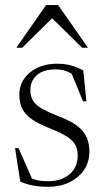

<svg xmlns="http://www.w3.org/2000/svg" viewBox="-20 -710 407 740"><path d="M198 -464.5Q228 -464.5 251.5 -458.5Q275 -452.5 301 -438.5L313 -319.5H300L250.5 -440L279 -408.5Q257 -427.5 237.8 -435Q218.5 -442.5 195 -442.5Q146.5 -442.5 121.8 -420.2Q97 -398 97 -362Q97 -336.5 109.2 -319.2Q121.5 -302 146 -288.8Q170.5 -275.5 205.5 -262Q232.5 -252 254.2 -240Q276 -228 291.8 -212.5Q307.5 -197 316 -175.8Q324.5 -154.5 324.5 -126Q324.5 -85.5 303.8 -55Q283 -24.5 247 -7.2Q211 10 165.5 10Q133.5 10 107 5Q80.5 0 58 -10.5L38 -139H51.5L108.5 -9.5L75.5 -36Q88.5 -28 102 -22.2Q115.5 -16.5 131 -14Q146.5 -11.5 163.5 -11.5Q216.5 -11.5 248 -38.2Q279.5 -65 279.5 -111Q279.5 -133 271.5 -148.8Q263.5 -164.5 248.2 -176.2Q233 -188 211.8 -198Q190.5 -208 164.5 -218.5Q130 -232.5 105.2 -248.8Q80.5 -265 67.5 -288Q54.5 -311 54.5 -344.5Q54.5 -380.5 73.8 -407.5Q93 -434.5 125.8 -449.5Q158.5 -464.5 198 -464.5ZM43 -526 157.5 -690.5H204L319 -526H296.5L169.5 -651H192.5L65.5 -526Z"/></svg>

Font: Newsreader 36pt Light
Style: Regular
Weight: 300
Designer: Hugues Gentile
Foundry: Production Type
Version: Version 1.003